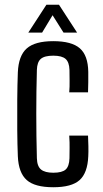

<svg xmlns="http://www.w3.org/2000/svg" viewBox="-20 -780 435 807"><path d="M55 -123Q53 -171 52.5 -233.5Q52 -296 52.5 -360Q53 -424 55 -476Q58 -546 92.5 -576.5Q127 -607 204 -607Q281 -607 315.5 -577Q350 -547 351 -478Q351 -458 351 -434.5Q351 -411 350 -392H271Q273 -415 272.5 -440.5Q272 -466 272 -486Q271 -519 255.5 -532.5Q240 -546 204 -546Q167 -546 151.5 -532.5Q136 -519 135 -486Q130 -304 135 -115Q136 -81 152.5 -67.5Q169 -54 204 -54Q241 -54 256 -67.5Q271 -81 272 -115Q272 -136 272.5 -158Q273 -180 271 -210H350Q351 -192 351.5 -166Q352 -140 351 -123Q348 -53 314.5 -23Q281 7 204 7Q126 7 92 -23.5Q58 -54 55 -123ZM99 -643 175 -760H228L304 -643H247L201 -716L157 -643Z"/></svg>

Font: Big Shoulders Text
Style: Regular
Weight: 400
Designer: Patric King
Foundry: XO Type Co
Version: Version 1.000; ttfautohint (v1.8.2)